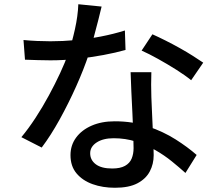

<svg xmlns="http://www.w3.org/2000/svg" viewBox="-20 -830 1040 907"><path d="M91 -641Q121 -638 154.5 -636.5Q188 -635 218 -635Q276 -635 336.5 -640.5Q397 -646 456.5 -657.5Q516 -669 570 -686L573 -594Q527 -581 468 -570Q409 -559 345 -552Q281 -545 218 -545Q190 -545 159 -546Q128 -547 98 -548ZM460 -799Q454 -774 444.5 -736Q435 -698 423.5 -656Q412 -614 400 -575Q376 -503 340 -422.5Q304 -342 262 -266Q220 -190 177 -133L81 -182Q115 -223 148 -273.5Q181 -324 210.5 -378.5Q240 -433 264 -484.5Q288 -536 303 -579Q320 -629 334 -692Q348 -755 350 -810ZM695 -489Q694 -458 694 -430Q694 -402 695 -372Q696 -349 697.5 -312.5Q699 -276 701 -235Q703 -194 704.5 -157Q706 -120 706 -97Q706 -55 687.5 -20Q669 15 629 36Q589 57 523 57Q465 57 417.5 40Q370 23 341.5 -11Q313 -45 313 -97Q313 -144 339.5 -180Q366 -216 413 -236.5Q460 -257 522 -257Q608 -257 680 -232.5Q752 -208 809.5 -171.5Q867 -135 909 -98L856 -13Q827 -39 792 -67.5Q757 -96 714.5 -120.5Q672 -145 622.5 -161Q573 -177 517 -177Q467 -177 436.5 -157Q406 -137 406 -106Q406 -74 432.5 -54Q459 -34 510 -34Q548 -34 570.5 -46.5Q593 -59 602 -81Q611 -103 611 -130Q611 -156 609.5 -200Q608 -244 605.5 -295Q603 -346 600.5 -397.5Q598 -449 597 -489ZM883 -451Q855 -474 813 -500.5Q771 -527 727 -551.5Q683 -576 649 -591L700 -668Q727 -656 761 -639Q795 -622 829 -603Q863 -584 892 -565.5Q921 -547 940 -534Z"/></svg>

Font: Noto Sans JP Thin Medium
Style: Regular
Weight: 500
Version: Version 2.004-H2;hotconv 1.0.118;makeotfexe 2.5.65603